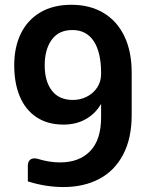

<svg xmlns="http://www.w3.org/2000/svg" viewBox="-20 -756 608 791"><path d="M522.5 -457.5V-282.2Q522.5 -186 487.3 -119.1Q452.1 -52.2 388.7 -18.8Q325.2 14.6 241.2 14.6Q168 14.6 94.7 -8.8V-72.3Q94.7 -87.4 101.8 -95.5Q108.9 -103.5 122.1 -103.5Q127.4 -103.5 133.8 -102.1Q181.6 -86.9 227.5 -86.9Q306.2 -86.9 351.3 -133.3Q396.5 -179.7 396.5 -272.9V-328.1Q373 -287.6 333.3 -265.1Q293.5 -242.7 241.7 -242.7Q176.8 -242.7 131.1 -272.7Q85.4 -302.7 62 -357.7Q38.6 -412.6 38.6 -487.3Q38.6 -561.5 65.9 -617.7Q93.3 -673.8 146.2 -705.1Q199.2 -736.3 273.9 -736.3Q350.1 -736.3 406 -703.1Q461.9 -669.9 492.2 -607.2Q522.5 -544.4 522.5 -457.5ZM396.5 -451.2V-455.6Q396.5 -540.5 366.2 -586.4Q335.9 -632.3 278.3 -632.3Q221.7 -632.3 192.9 -592Q164.1 -551.8 164.1 -487.3Q164.1 -421.4 193.6 -382.8Q223.1 -344.2 280.8 -344.2Q311 -344.2 337.6 -357.7Q364.3 -371.1 380.4 -395.5Q396.5 -419.9 396.5 -451.2Z"/></svg>

Font: Lycee Sans SemiBold
Style: Regular
Weight: 600
Designer: Justin Alvin
Foundry: Alkove Design
Version: Version 1.030